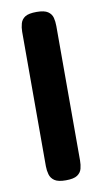

<svg xmlns="http://www.w3.org/2000/svg" viewBox="-73 -620 354 665"><g transform="rotate(-10 104.0 -287.0)"><path d="M104 9Q77 9 64.5 0.5Q52 -8 48 -22Q44 -36 44 -51V-524Q44 -539 48 -553Q52 -567 64.5 -575Q77 -583 105 -583Q132 -583 144.5 -574.5Q157 -566 160.5 -552.5Q164 -539 164 -523V-50Q164 -35 160.5 -21.5Q157 -8 144.5 0.5Q132 9 104 9Z"/></g></svg>

Font: Fredoka Expanded Medium
Style: Regular
Weight: 500
Width: 7
Designer: Ben Nathan
Foundry: Milena B. Brandão, Ben Nathan
Version: Version 2.001